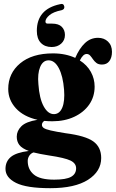

<svg xmlns="http://www.w3.org/2000/svg" viewBox="-20 -725 592 980"><path d="M315 -45Q416.5 -32 456.5 -3Q496.5 26 496.5 81.5Q496.5 149.5 429.5 192.5Q362.5 235.5 236.5 235.5Q115.5 235.5 61.8 208.5Q8 181.5 8 137Q8 99 35.2 76.2Q62.5 53.5 127 45.5Q92 32.5 78.8 15Q65.5 -2.5 65.5 -27.5Q65.5 -57 89 -80.5Q112.5 -104 171.5 -113.5Q100.5 -129.5 61.2 -172.2Q22 -215 22 -271Q22 -351 83 -401.8Q144 -452.5 250.5 -452.5Q283.5 -452.5 312 -446.5Q340.5 -440.5 364 -429.5Q385 -478 413.5 -505Q442 -532 480.5 -532Q511 -532 531.2 -512.8Q551.5 -493.5 551.5 -460.5Q551.5 -431 538.2 -413.2Q525 -395.5 500.5 -395.5Q482.5 -395.5 472 -403.8Q461.5 -412 454.5 -422.5Q447.5 -433 440.2 -441.2Q433 -449.5 422 -449.5Q404 -449.5 387.5 -416.5Q424.5 -393 443.8 -358Q463 -323 463 -283Q463 -231 435.2 -191.2Q407.5 -151.5 358.8 -128.8Q310 -106 247 -106Q226 -106 206 -108Q194 -99.5 194 -88Q194 -78 203.5 -71.5Q213 -65 239 -59Q265 -53 315 -45ZM226.5 -417Q198.5 -416 184.8 -382.8Q171 -349.5 176 -295.5Q181 -222 203.2 -181.8Q225.5 -141.5 256.5 -142.5Q284.5 -143.5 298 -176Q311.5 -208.5 307 -267Q301.5 -337 280 -377.5Q258.5 -418 226.5 -417ZM121.5 96.5Q121.5 140 152.8 166Q184 192 256.5 192Q317 192 342.8 177.5Q368.5 163 368.5 134Q368.5 108.5 339.8 94.5Q311 80.5 230 68.5Q182 61 151 53Q137 58 129.2 70.2Q121.5 82.5 121.5 96.5ZM245 -604.5Q279.5 -604.5 295.5 -588Q311.5 -571.5 311.5 -546.5Q311.5 -519.5 292.2 -502.2Q273 -485 243.5 -485Q209 -485 188.5 -506.2Q168 -527.5 168 -567.5Q168 -678.5 286 -703.5Q304.5 -709 308 -692.5Q311 -677.5 294.5 -673Q252 -664.5 232 -647.2Q212 -630 212 -615Q212 -604.5 223.5 -604.5Z"/></svg>

Font: Fraunces 144pt Soft
Style: Bold
Weight: 700
Version: Version 1.000;[0bf87f6ff]